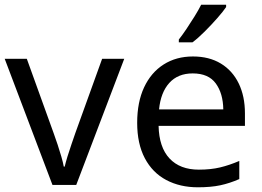

<svg xmlns="http://www.w3.org/2000/svg" viewBox="-20 -786 1112 816"><path d="M203 0 0 -536H94L208 -220Q216 -198 225 -171Q234 -144 241 -119.5Q248 -95 251 -78H255Q259 -95 266.5 -120Q274 -145 283.5 -172Q293 -199 300 -220L414 -536H508L304 0Z M800 -546Q869 -546 918.5 -516Q968 -486 994.5 -431.5Q1021 -377 1021 -304V-251H654Q656 -160 700.5 -112.5Q745 -65 825 -65Q876 -65 915.5 -74.5Q955 -84 997 -102V-25Q956 -7 916 1.5Q876 10 821 10Q745 10 686.5 -21Q628 -52 595.5 -113.5Q563 -175 563 -264Q563 -352 592.5 -415Q622 -478 675.5 -512Q729 -546 800 -546ZM799 -474Q736 -474 699.5 -433.5Q663 -393 656 -321H929Q928 -389 897 -431.5Q866 -474 799 -474ZM941 -756Q929 -738 904 -709.5Q879 -681 850.5 -652.5Q822 -624 798 -606H740V-618Q755 -637 772.5 -663Q790 -689 807 -716.5Q824 -744 835 -766H941Z"/></svg>

Font: Noto Sans Buhid
Style: Regular
Weight: 400
Designer: Monotype Design Team
Foundry: Monotype Imaging Inc.
Version: Version 2.001